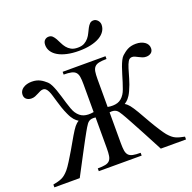

<svg xmlns="http://www.w3.org/2000/svg" viewBox="-152 -1050 1199 1202"><g transform="rotate(-20 447.0 -449.5)"><path d="M717.3 0Q682.1 -66.9 651.9 -124Q638.7 -148.4 625.5 -173.1Q612.3 -197.8 600.6 -219.2Q588.9 -240.7 579.6 -257.3Q570.3 -273.9 564.9 -282.7Q557.6 -294.9 551.3 -303.5Q544.9 -312 537.1 -316.9Q529.3 -321.8 519 -323.5Q508.8 -325.2 493.7 -323.2V-117.7Q493.7 -86.9 496.8 -67.6Q500 -48.3 510 -37.4Q520 -26.4 539.1 -22.5Q558.1 -18.6 589.8 -18.6V0H304.2V-18.6Q335.9 -18.6 355 -22.5Q374 -26.4 384 -37.4Q394 -48.3 397.2 -67.6Q400.4 -86.9 400.4 -117.7V-323.2Q385.3 -325.2 374.8 -323.5Q364.3 -321.8 356.7 -316.9Q349.1 -312 342.8 -303.5Q336.4 -294.9 329.1 -282.7Q323.7 -273.9 314.5 -257.3Q305.2 -240.7 293.5 -219.2Q281.7 -197.8 268.8 -173.1Q255.9 -148.4 242.7 -124Q212.4 -66.9 177.2 0H8.3V-18.6Q27.3 -22.5 41.5 -26.1Q55.7 -29.8 67.6 -35.4Q79.6 -41 90.8 -50.3Q102.1 -59.6 114.7 -74.2Q120.6 -81.1 128.7 -92.8Q136.7 -104.5 146 -119.1Q155.3 -133.8 165 -150.1Q174.8 -166.5 184.6 -182.6Q207 -220.2 231.4 -263.7Q242.2 -281.2 250 -293.7Q257.8 -306.2 264.9 -314.7Q272 -323.2 278.6 -329.1Q285.2 -335 293.5 -339.8Q286.1 -344.7 279.8 -349.9Q273.4 -355 267.1 -362.3Q260.7 -369.6 254.4 -379.9Q248 -390.1 240.7 -406.2Q229 -431.2 220.9 -455.6Q212.9 -480 206.5 -501.5Q200.2 -522.9 194.8 -541.3Q189.5 -559.6 183.3 -572.8Q177.2 -585.9 169.2 -593.3Q161.1 -600.6 149.9 -600.6Q140.6 -600.6 130.9 -596.2Q121.1 -591.8 110.8 -586.2Q100.6 -580.6 89.4 -576.2Q78.1 -571.8 65.4 -571.8Q45.9 -571.8 32.5 -582Q19 -592.3 19 -612.3Q19 -625.5 25.1 -636.2Q31.2 -647 42.2 -654.5Q53.2 -662.1 68.1 -666.3Q83 -670.4 100.1 -670.4Q117.7 -670.4 131.3 -667Q145 -663.6 156.2 -657.7Q167.5 -651.9 177 -644.5Q186.5 -637.2 195.3 -629.4Q205.1 -620.6 213.6 -603.5Q222.2 -586.4 230 -564.7Q237.8 -543 244.9 -518.8Q252 -494.6 258.8 -472.2Q265.6 -449.7 272.7 -430.4Q279.8 -411.1 287.6 -399.4Q307.6 -369.6 335 -360.8Q362.3 -352.1 400.4 -358.9V-544.4Q400.4 -574.7 397.2 -594Q394 -613.3 383.8 -624.3Q373.5 -635.3 354.5 -639.4Q335.4 -643.6 304.2 -643.6V-662.1H589.8V-643.6Q558.6 -643.6 539.6 -639.4Q520.5 -635.3 510.3 -624.3Q500 -613.3 496.8 -594Q493.7 -574.7 493.7 -544.4V-358.9Q531.2 -352.1 559.1 -360.8Q586.9 -369.6 606 -399.4Q613.8 -411.1 620.8 -430.4Q627.9 -449.7 635 -472.2Q642.1 -494.6 649.2 -518.8Q656.2 -543 664.1 -564.7Q671.9 -586.4 680.4 -603.5Q689 -620.6 698.7 -629.4Q707.5 -637.2 717 -644.5Q726.6 -651.9 737.5 -657.7Q748.5 -663.6 762.5 -667Q776.4 -670.4 793.9 -670.4Q811.5 -670.4 826.2 -666.3Q840.8 -662.1 851.8 -654.5Q862.8 -647 868.9 -636.2Q875 -625.5 875 -612.3Q875 -592.3 861.8 -582Q848.6 -571.8 828.6 -571.8Q815.9 -571.8 804.7 -576.2Q793.5 -580.6 783 -586.2Q772.5 -591.8 762.7 -596.2Q752.9 -600.6 743.7 -600.6Q726.6 -600.6 717 -584.5Q707.5 -568.4 699.2 -541.3Q690.9 -514.2 680.9 -479Q670.9 -443.8 653.8 -406.2Q646.5 -390.1 639.9 -379.9Q633.3 -369.6 627 -362.3Q620.6 -355 614.3 -349.9Q607.9 -344.7 600.6 -339.8Q608.9 -335 615.5 -329.1Q622.1 -323.2 629.2 -314.7Q636.2 -306.2 644.3 -293.7Q652.3 -281.2 663.1 -263.7Q687 -220.2 709.5 -182.6Q718.8 -166.5 728.8 -150.1Q738.8 -133.8 748.3 -119.1Q757.8 -104.5 765.9 -92.8Q773.9 -81.1 779.8 -74.2Q792.5 -59.6 803.5 -50.3Q814.5 -41 826.4 -35.4Q838.4 -29.8 852.5 -26.1Q866.7 -22.5 885.3 -18.6V0ZM634.3 -856Q634.3 -832.5 621.3 -813Q608.4 -793.5 584.2 -779.5Q560.1 -765.6 525.1 -757.8Q490.2 -750 446.3 -750Q402.3 -750 367.4 -757.8Q332.5 -765.6 308.3 -779.8Q284.2 -793.9 271.5 -813.5Q258.8 -833 258.8 -856Q258.8 -877.9 270 -888.4Q281.2 -898.9 296.4 -898.9Q312 -898.9 321.8 -889.4Q331.5 -879.9 339.4 -865.7Q347.2 -851.6 355 -835.2Q362.8 -818.8 374 -804.7Q385.3 -790.5 402.3 -781Q419.4 -771.5 446.3 -771.5Q473.1 -771.5 490.2 -781Q507.3 -790.5 518.8 -804.7Q530.3 -818.8 537.8 -835.2Q545.4 -851.6 553 -865.7Q560.5 -879.9 570.1 -889.4Q579.6 -898.9 594.7 -898.9Q603 -898.9 610.1 -895.3Q617.2 -891.6 622.6 -885.7Q627.9 -879.9 631.1 -872.1Q634.3 -864.3 634.3 -856Z"/></g></svg>

Font: Doulos SIL CyrE
Style: Regular
Weight: 400
Designer: Walt Agee, Victor Gaultney, Peter Martin, Debbi Hosken, Becca Hirsbrunner
Foundry: SIL International
Version: Version 5.000